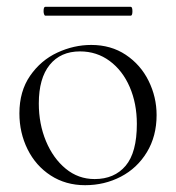

<svg xmlns="http://www.w3.org/2000/svg" viewBox="-20 -531 517 564"><path d="M37 -198Q37 -263 68.5 -308.5Q100 -354 148.5 -376.5Q197 -399 248 -399Q306 -399 349.5 -370Q393 -341 416.5 -293.5Q440 -246 440 -193Q440 -131 411.5 -84Q383 -37 335 -12Q287 13 230 13Q173 13 129 -15.5Q85 -44 61 -92.5Q37 -141 37 -198ZM382 -167Q382 -227 361 -275.5Q340 -324 302 -352Q264 -380 215 -380Q158 -380 126 -340.5Q94 -301 94 -227Q94 -167 115 -116.5Q136 -66 173 -35.5Q210 -5 258 -5Q316 -5 349 -44Q382 -83 382 -167ZM108 -498Q108 -511 113 -511H364Q369 -511 369 -498Q369 -485 364 -485H113Q111 -485 109.5 -489Q108 -493 108 -498Z"/></svg>

Font: Cormorant Garamond Light
Style: Regular
Weight: 300
Designer: Christian Thalmann (Catharsis Fonts)
Version: Version 3.000